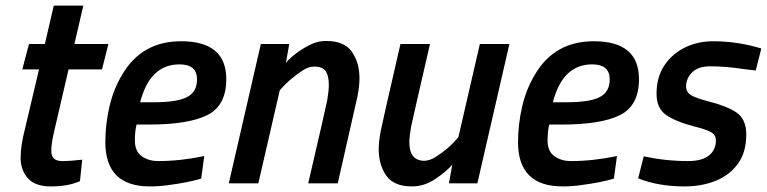

<svg xmlns="http://www.w3.org/2000/svg" viewBox="-20 -658 2752 689"><path d="M162 11Q106 11 80 -18.5Q54 -48 54 -91Q54 -136 69 -193L120 -409H60L84 -500H141L173 -638H279L247 -500H369L346 -409H226L174 -185Q164 -143 164 -116Q164 -80 203 -80Q233 -80 275 -85L267 -8Q225 11 162 11Z M518 11Q358 11 358 -148Q358 -211 372.5 -274.5Q387 -338 419 -391Q489 -510 630 -510Q792 -510 792 -374Q792 -279 724 -245Q656 -211 513 -211H470Q464 -187 464 -154Q464 -115 488.5 -97.5Q513 -80 548 -80Q627 -80 713 -98L702 -17Q655 -3 586 6Q553 11 518 11ZM531 -291Q615 -291 651 -309.5Q687 -328 687 -373Q687 -427 624 -427Q518 -427 483 -291Z M1192 0H1086Q1152 -284 1154 -297Q1160 -332 1160 -353Q1160 -386 1149 -402.5Q1138 -419 1107 -419Q1087 -419 1066.5 -405.5Q1046 -392 1025.5 -375Q1005 -358 984 -334L907 0H801L916 -500H1018L1006 -433Q1040 -471 1096 -499Q1121 -511 1150 -511Q1216 -511 1243 -472Q1270 -433 1270 -377Q1270 -350 1263 -313Q1259 -293 1192 0Z M1459 11Q1393 11 1366 -28Q1339 -67 1339 -123Q1339 -149 1346 -187Q1350 -209 1417 -500H1523Q1458 -218 1455 -202Q1449 -168 1449 -147Q1449 -82 1502 -81Q1521 -81 1542 -94Q1563 -107 1583.5 -124Q1604 -141 1625 -166L1702 -500H1808L1693 0H1591L1603 -67Q1578 -39 1539.5 -14Q1501 11 1459 11Z M1999 11Q1839 11 1839 -148Q1839 -211 1853.5 -274.5Q1868 -338 1900 -391Q1970 -510 2111 -510Q2273 -510 2273 -374Q2273 -279 2205 -245Q2137 -211 1994 -211H1951Q1945 -187 1945 -154Q1945 -115 1969.5 -97.5Q1994 -80 2029 -80Q2108 -80 2194 -98L2183 -17Q2136 -3 2067 6Q2034 11 1999 11ZM2012 -291Q2096 -291 2132 -309.5Q2168 -328 2168 -373Q2168 -427 2105 -427Q1999 -427 1964 -291Z M2436 11Q2343 11 2270 -18L2290 -97Q2369 -80 2449 -80Q2499 -80 2524 -100Q2549 -120 2549 -154Q2549 -174 2531 -184Q2513 -194 2472 -204Q2406 -221 2371 -245Q2336 -269 2336 -321Q2336 -381 2364 -423Q2392 -465 2438 -487.5Q2484 -510 2539 -510Q2626 -510 2712 -484L2692 -405L2650 -410Q2586 -420 2528 -420Q2485 -420 2463.5 -398Q2442 -376 2442 -348Q2442 -328 2459 -317Q2476 -306 2523 -294Q2587 -278 2622.5 -254.5Q2658 -231 2658 -175Q2658 -112 2628.5 -71Q2599 -30 2549 -9.5Q2499 11 2436 11Z"/></svg>

Font: Storia Sans SemiBold
Style: Italic
Weight: 600
Italic angle: -13°
Designer: Campivisivi
Foundry: Accademia di Belle Arti di Urbino and students of MA course of Visual design
Version: Version 60.001;May 25, 2020;FontCreator 12.0.0.2522 64-bit